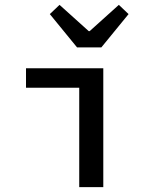

<svg xmlns="http://www.w3.org/2000/svg" viewBox="-20 -770 640 790"><path d="M306 0V-409H87V-489H405V0ZM297 -575 185 -712 225 -750 345 -642H349L469 -750L509 -712L397 -575Z"/></svg>

Font: SauceCodePro Nerd Font Mono
Style: Regular
Weight: 500
Monospace: yes
Designer: Paul D. Hunt, Teo Tuominen
Foundry: Adobe Systems Incorporated
Version: Version 2.030;PS 1.000;hotconv 16.6.51;makeotf.lib2.5.65220;